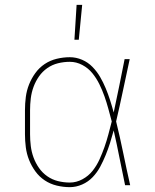

<svg xmlns="http://www.w3.org/2000/svg" viewBox="-20 -764 640 792"><path d="M268 8Q241 8 214 1.5Q187 -5 164.5 -20Q142 -35 126 -57Q110 -79 100 -104Q90 -129 86.5 -156Q83 -183 83 -210V-310Q83 -337 86.5 -364Q90 -391 100 -416Q110 -441 126 -463Q142 -485 164.5 -500Q187 -515 214 -521.5Q241 -528 268 -528Q294 -528 318.5 -517.5Q343 -507 361.5 -488Q380 -469 393 -446.5Q406 -424 416 -400Q426 -376 434 -351Q442 -326 449 -300Q461 -355 472 -410Q483 -465 494 -520H515Q501 -456 487.5 -391.5Q474 -327 459 -263Q475 -198 488.5 -132Q502 -66 517 0H496Q484 -56 473 -112.5Q462 -169 449 -226Q442 -200 434 -174.5Q426 -149 416 -124.5Q406 -100 393.5 -76.5Q381 -53 362.5 -33.5Q344 -14 319 -3Q294 8 268 8ZM268 -11Q295 -11 320 -24.5Q345 -38 362 -59.5Q379 -81 390.5 -106.5Q402 -132 411 -157.5Q420 -183 427 -209.5Q434 -236 441 -263Q434 -289 427 -315Q420 -341 411 -366.5Q402 -392 390 -416.5Q378 -441 361 -462Q344 -483 319.5 -496Q295 -509 268 -509Q243 -509 219 -503Q195 -497 175 -483Q155 -469 141 -449Q127 -429 118.5 -406Q110 -383 107 -358.5Q104 -334 104 -310V-210Q104 -186 107 -161.5Q110 -137 118.5 -114Q127 -91 141 -71Q155 -51 175 -37Q195 -23 219 -17Q243 -11 268 -11ZM287 -600 296 -744H319L305 -600Z"/></svg>

Font: Iosevka Thin Extended
Style: Regular
Weight: 100
Width: 7
Monospace: yes
Designer: Belleve Invis
Foundry: Belleve Invis
Version: Version 32.5.0; ttfautohint (v1.8.4)